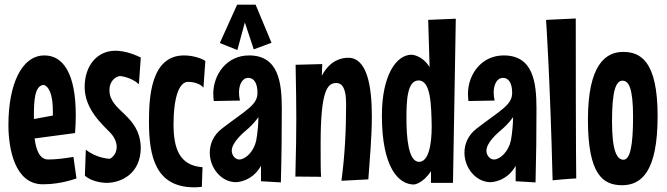

<svg xmlns="http://www.w3.org/2000/svg" viewBox="-20 -776 2850 821"><path d="M294 -105C256 -99 221 -94 186 -94C149 -94 134 -136 128 -184L301 -207C303 -234 304 -260 304 -284C304 -460 251 -539 170 -539C72 -539 16 -414 16 -242C16 -138 44 12 163 12C195 12 247 8 307 -13ZM125 -282C125 -345 128 -409 166 -413C166 -413 206 -411 206 -301V-282L125 -267Z M582 -146C577 -288 448 -298 448 -391C448 -424 468 -447 493 -451C493 -451 540 -447 574 -416L582 -530C541 -550 504 -559 473 -559C396 -559 342 -496 342 -404C342 -310 416 -245 452 -208C470 -189 479 -167 479 -148C479 -126 468 -107 450 -97C450 -97 394 -98 347 -136L343 -25C377 6 435 6 435 6C496 6 582 -31 582 -146Z M858 -515C847 -524 809 -539 767 -539C624 -539 617 -357 617 -255C617 -109 644 25 811 25C821 25 832 24 843 23L846 -61C749 -68 722 -138 722 -245C722 -356 745 -426 784 -426C794 -426 832 -424 850 -401Z M1185 -311C1185 -424 1171 -539 1045 -539C948 -539 892 -456 892 -375C892 -365 893 -355 894 -344L1006 -346C1003 -359 1002 -371 1002 -381C1002 -409 1013 -443 1042 -443C1065 -443 1081 -422 1081 -379C1081 -327 1033 -306 930 -227C892 -198 877 -160 877 -123C877 -58 926 3 989 3C989 3 1057 3 1096 -67V-1L1181 4C1184 -107 1185 -209 1185 -311ZM1075 -173C1065 -128 1030 -94 1003 -94C985 -94 971 -113 971 -131C971 -165 1013 -203 1043 -228C1043 -228 1065 -247 1085 -275C1084 -213 1075 -173 1075 -173ZM1141 -593 1073 -756H994L920 -592L995 -562L1027 -680L1065 -565L1141 -593Z M1555 -9C1560 -83 1570 -185 1570 -279C1570 -407 1550 -529 1469 -529C1439 -529 1391 -518 1356 -452L1358 -502L1244 -499C1246 -393 1247 -330 1247 -270C1247 -203 1246 -139 1243 -21L1353 -20C1351 -37 1351 -108 1351 -162C1351 -390 1380 -421 1418 -421C1436 -421 1460 -411 1460 -331C1460 -214 1454 -107 1440 -3Z M1811 -691 1817 -489C1785 -541 1740 -542 1740 -542C1674 -542 1613 -453 1613 -282C1613 -60 1684 13 1750 13C1750 13 1786 11 1823 -44V6H1917L1929 -696ZM1826 -236C1826 -152 1811 -84 1772 -84C1725 -84 1718 -193 1718 -269C1718 -342 1720 -432 1770 -432C1823 -432 1824 -324 1826 -236Z M2274 -311C2274 -424 2260 -539 2134 -539C2037 -539 1981 -456 1981 -375C1981 -365 1982 -355 1983 -344L2095 -346C2092 -359 2091 -371 2091 -381C2091 -409 2102 -443 2131 -443C2154 -443 2170 -422 2170 -379C2170 -327 2122 -306 2019 -227C1981 -198 1966 -160 1966 -123C1966 -58 2015 3 2078 3C2078 3 2146 3 2185 -67V-1L2270 4C2273 -107 2274 -209 2274 -311ZM2164 -173C2154 -128 2119 -94 2092 -94C2074 -94 2060 -113 2060 -131C2060 -165 2102 -203 2132 -228C2132 -228 2154 -247 2174 -275C2173 -213 2164 -173 2164 -173Z M2444 -13C2444 -13 2442 -108 2442 -697L2315 -691C2315 -691 2332 -444 2343 -5C2401 -11 2444 -13 2444 -13Z M2792 -280C2792 -518 2717 -554 2644 -554C2569 -554 2494 -498 2494 -264C2494 -30 2558 16 2640 16C2723 16 2792 -42 2792 -280ZM2687 -276C2687 -151 2674 -93 2646 -93C2618 -93 2597 -130 2597 -257C2597 -383 2612 -431 2642 -431C2668 -431 2687 -401 2687 -276Z"/></svg>

Font: Mouse Memoirs
Style: Regular
Weight: 400
Designer: Astigmatic (AOETI)
Foundry: Astigmatic (AOETI)
Version: Version 1.000